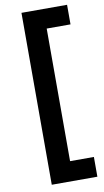

<svg xmlns="http://www.w3.org/2000/svg" viewBox="-101 -837 555 1024"><g transform="rotate(-10 176.0 -324.5)"><path d="M93 141V-790H340V-684H211V34H340V141Z"/></g></svg>

Font: Karmilla
Style: Bold
Weight: 700
Designer: Jonathan Pinhorn
Version: Version 1.000